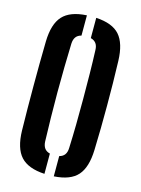

<svg xmlns="http://www.w3.org/2000/svg" viewBox="-122 -877 700 956"><g transform="rotate(15 227.5 -399.5)"><path d="M204.1 8.5Q119 4 80.7 -38.1Q42.5 -80.1 40.4 -170.5Q39.2 -226.3 38.7 -284Q38.2 -341.7 38.2 -400.3Q38.2 -458.9 38.7 -516.6Q39.2 -574.3 40.4 -630.2Q42.5 -720.3 80.7 -762.1Q119 -804 204.1 -808.5V-704.1Q185.4 -699.5 176.1 -686.7Q166.8 -674 165.8 -652.7Q163.8 -595.7 162.7 -531.6Q161.5 -467.6 161.5 -401Q161.5 -334.4 162.7 -270.1Q163.9 -205.7 165.8 -147.9Q166.8 -126.4 176.1 -113.5Q185.4 -100.6 204.1 -95.9ZM252.2 8.5V-95.9Q270.8 -100.6 280 -113.5Q289.2 -126.4 289.7 -147.9Q292.1 -205.7 293.1 -270.1Q294 -334.4 293.9 -401Q293.9 -467.6 292.9 -531.6Q292 -595.7 289.7 -652.7Q289.2 -674 279.9 -686.6Q270.5 -699.3 252.2 -704.1V-808.5Q336.8 -803.7 373.9 -761.7Q411.1 -719.7 413.9 -630.2Q415.7 -573.6 416.6 -515.8Q417.4 -458 417.4 -399.7Q417.4 -341.4 416.6 -283.8Q415.7 -226.3 413.9 -170.5Q411.1 -80.7 373.9 -38.7Q336.8 3.4 252.2 8.5Z"/></g></svg>

Font: Big Shoulders Stencil Display SC Thin
Style: Regular
Weight: 100
Designer: Patric King
Foundry: XO Type Co
Version: Version 2.001